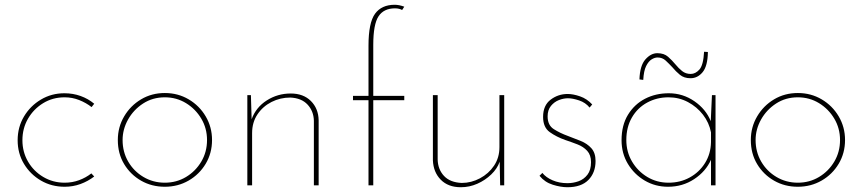

<svg xmlns="http://www.w3.org/2000/svg" viewBox="-20 -777 3617 805"><path d="M375 -37Q349 -17 317.5 -5.5Q286 6 251 6Q196 6 151.5 -20Q107 -46 80.5 -90Q54 -134 54 -189Q54 -244 80.5 -288.5Q107 -333 151.5 -359.5Q196 -386 250 -386Q286 -386 318 -374.5Q350 -363 375 -342L364 -328Q341 -346 312 -357.5Q283 -369 251 -369Q201 -369 161 -344.5Q121 -320 97.5 -279.5Q74 -239 74 -189Q74 -140 97.5 -99.5Q121 -59 161.5 -35Q202 -11 251 -11Q283 -11 311.5 -21.5Q340 -32 363 -50Z M474 -190Q474 -244 500.5 -289Q527 -334 571.5 -360.5Q616 -387 671 -387Q726 -387 771 -360.5Q816 -334 842.5 -289Q869 -244 869 -190Q869 -135 842.5 -90.5Q816 -46 771 -20Q726 6 671 6Q616 6 571.5 -19.5Q527 -45 500.5 -89Q474 -133 474 -190ZM494 -190Q494 -140 517.5 -99.5Q541 -59 581.5 -35Q622 -11 671 -11Q720 -11 760 -35Q800 -59 824 -99.5Q848 -140 848 -190Q848 -239 824 -279.5Q800 -320 760 -344.5Q720 -369 671 -369Q620 -369 580 -343Q540 -317 517 -276Q494 -235 494 -190Z M1032 -378 1035 -277Q1053 -327 1098.5 -356Q1144 -385 1199 -385Q1252 -385 1283.5 -353.5Q1315 -322 1316 -273V0H1296V-271Q1295 -311 1269.5 -338.5Q1244 -366 1197 -368Q1155 -368 1118.5 -349.5Q1082 -331 1059.5 -297.5Q1037 -264 1037 -219V0H1017V-378Z M1525 0V-357H1460V-375H1525V-585Q1525 -682 1552.5 -719.5Q1580 -757 1635 -757Q1653 -757 1675 -749L1666 -735Q1661 -738 1653.5 -740Q1646 -742 1636 -742Q1589 -742 1567 -708.5Q1545 -675 1545 -589V-375H1675V-357H1545V0Z M1912 8Q1859 8 1828 -23.5Q1797 -55 1795 -105V-378H1815V-108Q1816 -67 1841.5 -39.5Q1867 -12 1916 -10Q1956 -10 1992.5 -29.5Q2029 -49 2051.5 -82.5Q2074 -116 2074 -160V-378H2094V0H2077L2075 -99Q2065 -70 2039.5 -45.5Q2014 -21 1981 -6.5Q1948 8 1912 8Z M2359 8Q2331 8 2297.5 -2.5Q2264 -13 2242 -40L2254 -52Q2269 -33 2297 -21Q2325 -9 2359 -9Q2383 -9 2405.5 -17Q2428 -25 2443 -44.5Q2458 -64 2458 -97Q2458 -127 2442 -144.5Q2426 -162 2401.5 -171.5Q2377 -181 2350 -190Q2313 -203 2285 -223Q2257 -243 2257 -287Q2257 -335 2288.5 -359Q2320 -383 2360 -383Q2383 -383 2412 -373Q2441 -363 2463 -339L2452 -326Q2435 -347 2408 -356Q2381 -365 2361 -365Q2343 -365 2323.5 -357.5Q2304 -350 2290 -333Q2276 -316 2276 -289Q2276 -252 2302 -235.5Q2328 -219 2361 -207Q2388 -197 2415 -186Q2442 -175 2459.5 -155.5Q2477 -136 2477 -102Q2477 -53 2447 -22.5Q2417 8 2359 8Z M2781 6Q2727 6 2683 -20Q2639 -46 2612.5 -90Q2586 -134 2586 -189Q2586 -252 2613 -296Q2640 -340 2684.5 -363Q2729 -386 2784 -386Q2843 -386 2891.5 -352.5Q2940 -319 2960 -269L2965 -378H2980V0H2961V-107Q2939 -58 2890.5 -26Q2842 6 2781 6ZM2783 -11Q2832 -11 2872 -33Q2912 -55 2936 -93.5Q2960 -132 2961 -181V-222Q2953 -263 2927.5 -296Q2902 -329 2864.5 -349Q2827 -369 2783 -369Q2734 -369 2693.5 -347Q2653 -325 2629.5 -284.5Q2606 -244 2606 -190Q2606 -140 2630 -99.5Q2654 -59 2694 -35Q2734 -11 2783 -11ZM2875 -449Q2848 -449 2830.5 -463.5Q2813 -478 2799 -495Q2785 -510 2771 -523Q2757 -536 2737 -536Q2725 -536 2712 -528Q2699 -520 2689 -500Q2679 -480 2677 -442L2661 -444Q2663 -502 2686 -528Q2709 -554 2736 -554Q2764 -554 2781 -539Q2798 -524 2812 -507Q2825 -491 2840 -479Q2855 -467 2876 -467Q2896 -467 2912.5 -485.5Q2929 -504 2932 -560L2948 -559Q2947 -500 2926 -474.5Q2905 -449 2875 -449Z M3128 -190Q3128 -244 3154.5 -289Q3181 -334 3225.5 -360.5Q3270 -387 3325 -387Q3380 -387 3425 -360.5Q3470 -334 3496.5 -289Q3523 -244 3523 -190Q3523 -135 3496.5 -90.5Q3470 -46 3425 -20Q3380 6 3325 6Q3270 6 3225.5 -19.5Q3181 -45 3154.5 -89Q3128 -133 3128 -190ZM3148 -190Q3148 -140 3171.5 -99.5Q3195 -59 3235.5 -35Q3276 -11 3325 -11Q3374 -11 3414 -35Q3454 -59 3478 -99.5Q3502 -140 3502 -190Q3502 -239 3478 -279.5Q3454 -320 3414 -344.5Q3374 -369 3325 -369Q3274 -369 3234 -343Q3194 -317 3171 -276Q3148 -235 3148 -190Z"/></svg>

Font: Synthetic Thin
Style: Regular
Weight: 100
Designer: Santiago Orozco
Foundry: Typemade
Version: Version 2.000; ttfautohint (v1.8.4.7-5d5b)